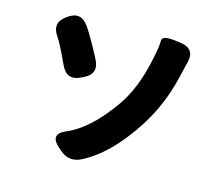

<svg xmlns="http://www.w3.org/2000/svg" viewBox="-110 -896 1220 1072"><g transform="rotate(15 500.0 -360.5)"><path d="M443 21Q377 54 321 6L305 -8Q232 -71 321 -108Q446 -161 568 -334Q646 -444 683 -623Q700 -703 699 -734Q698 -765 786 -753L809 -750Q895 -738 874 -654L870 -640Q860 -600 851 -560Q812 -393 720 -252Q591 -54 443 21ZM322 -419Q246 -382 210 -459Q157 -574 135 -605Q86 -674 154 -722L159 -726Q228 -775 276 -706Q310 -659 373 -538Q412 -463 336 -426Z"/></g></svg>

Font: Resource Han Rounded TW Heavy
Style: Regular
Weight: 900
Designer: Cyano Hao (round all glyphs); Ryoko NISHIZUKA 西塚涼子 (kana, bopomofo & ideographs); Paul D. Hunt (Latin, Greek & Cyrillic)
Foundry: Cyano Hao
Version: 0.990